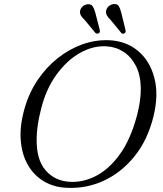

<svg xmlns="http://www.w3.org/2000/svg" viewBox="-20 -910 802 943"><path d="M515 -712.5Q599 -709 657.5 -660.2Q716 -611.5 738 -528Q760 -444.5 733.5 -337Q705 -222.5 641.2 -143Q577.5 -63.5 491.2 -23.2Q405 17 308.5 12.5Q245 10 195.8 -19.2Q146.5 -48.5 116.8 -100.2Q87 -152 81.8 -222.8Q76.5 -293.5 101 -378.5Q122.5 -454 164.5 -516.5Q206.5 -579 262.8 -623.8Q319 -668.5 383.5 -691.8Q448 -715 515 -712.5ZM323.5 -17Q389 -13.5 452.5 -46.5Q516 -79.5 568.5 -152Q621 -224.5 652 -340Q672.5 -417 671.5 -477Q670.5 -541.5 647.5 -586.2Q624.5 -631 586.8 -655.5Q549 -680 503 -682.5Q437.5 -686.5 372.5 -649.8Q307.5 -613 256.5 -542.2Q205.5 -471.5 181.5 -374Q170.5 -331 165.2 -294.5Q160 -258 160 -227Q158.5 -125 204.5 -72.8Q250.5 -20.5 323.5 -17ZM576 -846 596.5 -762.5Q599 -751.5 591.5 -746.5Q582.5 -741 575.5 -748.5L522.5 -813Q512 -823 505.8 -833.2Q499.5 -843.5 501 -856.5Q503 -869.5 513.5 -878.8Q524 -888 537.5 -890Q556 -892 563.5 -879.5Q571 -867 576 -846ZM448.5 -846 470 -763Q472.5 -751 465.5 -747Q456.5 -741.5 448.5 -748.5L395.5 -812.5Q385 -822 378.5 -832Q372 -842 373 -855Q375 -868 385.2 -877.5Q395.5 -887 409.5 -889Q427.5 -891 435.2 -879Q443 -867 448.5 -846Z"/></svg>

Font: Fraunces 9pt S000 Light
Style: Italic
Weight: 300
Italic angle: -16°
Version: Version 1.000; ttfautohint (v1.8.3)